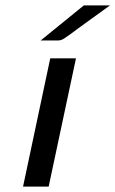

<svg xmlns="http://www.w3.org/2000/svg" viewBox="-20 -687 425 707"><path d="M64.9 0 165 -472.2H259.8L159.2 0ZM129.9 -538.1 288.6 -667H384.8Q331.5 -628.9 270 -584Q223.1 -548.8 213.4 -543.5Q203.6 -538.1 194.8 -538.1Q193.8 -538.1 192.9 -538.1Z"/></svg>

Font: CMU Bright
Style: SemiBoldOblique
Weight: 600
Italic angle: -12°
Version: Version 0.7.0